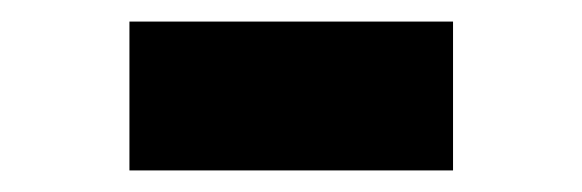

<svg xmlns="http://www.w3.org/2000/svg" viewBox="-20 -777 540 178"><path d="M400 -619H100V-757H400Z"/></svg>

Font: Tanohe Sans
Style: Bold
Weight: 700
Designer: Village Type and Design LLC & Cristiano Sobral
Foundry: Cooper Hewitt Smithsonian Design Museum
Version: Version 1.00;September 29, 2021;FontCreator 13.0.0.2655 64-b